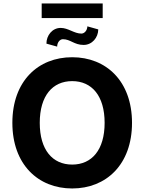

<svg xmlns="http://www.w3.org/2000/svg" viewBox="-20 -1063 822 1093"><path d="M731.5 -363.6C731.5 -601.6 583.8 -737.2 391 -737.2C197.1 -737.2 50.4 -601.6 50.4 -363.6C50.4 -126.8 197.1 9.9 391 9.9C583.8 9.9 731.5 -125.7 731.5 -363.6ZM206.3 -363.6C206.3 -517.8 279.1 -601.2 391 -601.2C502.5 -601.2 575.6 -517.8 575.6 -363.6C575.6 -209.5 502.5 -126.1 391 -126.1C279.1 -126.1 206.3 -209.5 206.3 -363.6ZM217.3 -960.2H564.6V-1043.3H217.3ZM244.3 -814.6 305.4 -797.6C305.4 -820.3 320 -839.8 338.1 -839.8C381 -839.8 402.3 -807.2 456 -807.2C504.3 -807.2 539.1 -849.1 539.4 -895.6L477.3 -913C476.9 -889.9 460.9 -871.8 443.2 -871.8C402 -871.8 369 -904.1 325.3 -904.1C277.3 -904.1 244 -860.8 244.3 -814.6Z"/></svg>

Font: Margiela Sans
Style: Bold
Weight: 700
Designer: Stefan Endress, Andreas Faust
Version: Version 1.100;FEAKit 1.0